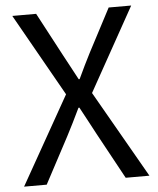

<svg xmlns="http://www.w3.org/2000/svg" viewBox="-53 -778 678 823"><g transform="rotate(-5 286.5 -366.5)"><path d="M17.3 0 231 -378.7 30.7 -733.4H133.3L233 -545.7Q247.2 -520.3 260 -495.5Q272.8 -470.7 290.6 -438.4H294.6Q310.1 -470.7 321.8 -495.5Q333.5 -520.3 346.9 -545.7L445.4 -733.4H542.3L342.4 -374.4L556.6 0H454.5L346.5 -198.1Q332.3 -225.2 316.6 -254.2Q301 -283.2 283 -316.6H279Q262.9 -283.2 248.6 -254.2Q234.3 -225.2 220 -198.1L114.6 0Z"/></g></svg>

Font: Noto Sans SC Thin
Style: Regular
Weight: 100
Designer: Ryoko NISHIZUKA 西塚涼子 (kana, bopomofo & ideographs); Paul D. Hunt (Latin, Greek & Cyrillic); Sandoll Communications 산돌커뮤니
Foundry: Adobe
Version: Version 2.004-H2;hotconv 1.0.118;makeotfexe 2.5.65603